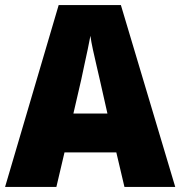

<svg xmlns="http://www.w3.org/2000/svg" viewBox="-20 -736 710 756"><path d="M470 0 438 -136H234L202 0H0L211 -716H456L670 0ZM373 -422Q368 -444 360.5 -476Q353 -508 346 -540Q339 -572 336 -595Q332 -573 325.5 -542Q319 -511 312 -479.5Q305 -448 300 -423L269 -289H403Z"/></svg>

Font: Noto Sans Gurmukhi UI SemiCondensed Black
Style: Regular
Weight: 900
Width: 4
Designer: Jelle Bosma - Monotype Design Team
Foundry: Monotype Imaging Inc.
Version: Version 2.004; ttfautohint (v1.8.4.7-5d5b)